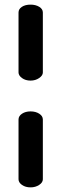

<svg xmlns="http://www.w3.org/2000/svg" viewBox="-20 -788 265 829"><path d="M112 -768Q134 -768 149.5 -758.5Q165 -749 165 -734V-475Q165 -462 149 -451Q133 -440 112 -440Q90 -440 75 -451Q60 -462 60 -475V-734Q60 -749 74.5 -758.5Q89 -768 112 -768ZM165 -272V-14Q165 0 149 10.5Q133 21 112 21Q90 21 75 10.5Q60 0 60 -14V-272Q60 -287 75 -297Q90 -307 112 -307Q134 -307 149.5 -297Q165 -287 165 -272Z"/></svg>

Font: Dosis
Style: SemiBold
Weight: 600
Designer: Edgar Tolentino, Pablo Impallari, Igino Marini
Foundry: Edgar Tolentino, Pablo Impallari, Igino Marini
Version: Version 1.007